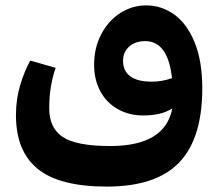

<svg xmlns="http://www.w3.org/2000/svg" viewBox="-20 -427 817 710"><path d="M728 -100Q728 85 642.5 174Q557 263 375 263Q200 263 119.5 197.5Q39 132 39 -1Q39 -61 55 -113.5Q71 -166 92 -203L186 -176Q176 -150 169 -111Q162 -72 162 -26Q162 46 212 79.5Q262 113 387 113Q591 113 617 -26Q577 0 509 0Q457 0 415.5 -23.5Q374 -47 351 -89.5Q328 -132 328 -188Q328 -250 354.5 -300.5Q381 -351 425 -379Q469 -407 521 -407Q577 -407 624 -373.5Q671 -340 699.5 -271Q728 -202 728 -100ZM541 -125Q579 -125 616 -138Q601 -275 517 -275Q481 -275 458 -255Q435 -235 435 -202Q435 -165 461.5 -145Q488 -125 541 -125Z"/></svg>

Font: FiraGOUPP
Style: Bold
Weight: 700
Designer: bBox Type
Foundry: bBox Type GmbH
Version: Version 1.001